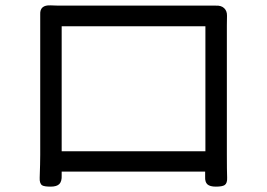

<svg xmlns="http://www.w3.org/2000/svg" viewBox="-20 -696 996 716"><path d="M169 0Q145 0 137 -5Q127 -12 128 -33Q130 -89 130 -119V-601Q130 -622 130 -642Q128 -678 169 -676Q187 -675 216 -675H742Q764 -675 785 -675Q805 -676 816 -665.5Q827 -655 826.5 -637Q826 -619 826 -601V-118Q826 -61 827 -34Q828 -13 818 -6Q809 0 785 0Q763 0 753.5 -8.5Q744 -17 745 -37Q745 -47 745 -56H477H210Q210 -49 210 -42Q211 -20 201.5 -10Q192 0 169 0ZM210 -132H478H746V-598H210Z"/></svg>

Font: GenSenRounded TW R
Style: Regular
Weight: 400
Version: Version 1.501;PS 1;hotconv 16.6.51;makeotf.lib2.5.65220